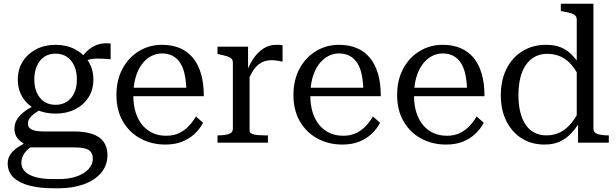

<svg xmlns="http://www.w3.org/2000/svg" viewBox="-20 -761 3286 1024"><path d="M570 -445Q526 -449 496 -448.5Q466 -448 446.5 -440.5Q427 -433 414 -415L401 -430Q416 -458 433.5 -477.5Q451 -497 472.5 -510Q494 -523 518 -527.5Q542 -532 570 -529ZM276 -155Q218 -155 172.5 -177.5Q127 -200 101 -241Q75 -282 75 -337Q75 -392 101.5 -433.5Q128 -475 173.5 -498.5Q219 -522 276 -522Q334 -522 379.5 -498.5Q425 -475 451.5 -433.5Q478 -392 478 -337Q478 -282 451.5 -241Q425 -200 379.5 -177.5Q334 -155 276 -155ZM276 -202Q310 -202 335.5 -218Q361 -234 375.5 -264Q390 -294 390 -337Q390 -380 375.5 -411Q361 -442 336 -458.5Q311 -475 276 -475Q242 -475 217 -458.5Q192 -442 177.5 -411Q163 -380 163 -337Q163 -294 177.5 -264Q192 -234 217 -218Q242 -202 276 -202ZM261 243Q194 243 139.5 229.5Q85 216 53 186.5Q21 157 21 110Q21 85 34 64.5Q47 44 73 26Q99 8 138 -10L166 12Q140 24 124.5 39.5Q109 55 101.5 72Q94 89 94 107Q94 133 112 152.5Q130 172 167.5 183Q205 194 262 194H295Q348 194 388.5 180Q429 166 452 141Q475 116 475 85Q475 54 453.5 39.5Q432 25 372 25H133V22Q105 6 87.5 -9Q70 -24 63.5 -40.5Q57 -57 57 -75Q57 -100 69 -121Q81 -142 104.5 -161.5Q128 -181 164 -198L196 -176Q176 -165 161 -153.5Q146 -142 137.5 -129.5Q129 -117 129 -101Q129 -79 150.5 -69.5Q172 -60 212 -60H373Q432 -60 472 -46.5Q512 -33 532.5 -5Q553 23 553 65Q553 123 517.5 163Q482 203 423.5 223Q365 243 296 243Z M691 -252Q691 -200 704 -160Q717 -120 740.5 -92.5Q764 -65 796 -51Q828 -37 866 -37Q907 -37 937 -52Q967 -67 988.5 -90.5Q1010 -114 1025 -140L1063 -106Q1045 -72 1016 -45.5Q987 -19 949 -4.5Q911 10 862 10Q789 10 729.5 -22Q670 -54 635.5 -113.5Q601 -173 601 -254Q601 -334 633 -394Q665 -454 720.5 -488Q776 -522 844 -522Q898 -522 939 -504.5Q980 -487 1008.5 -453Q1037 -419 1052 -367.5Q1067 -316 1067 -248H669V-293H1002L974 -276Q973 -326 965 -363.5Q957 -401 941 -425.5Q925 -450 901 -463Q877 -476 844 -476Q812 -476 784 -460.5Q756 -445 735 -416Q714 -387 702.5 -345.5Q691 -304 691 -252Z M1487 -519V-432Q1481 -434 1471.5 -435.5Q1462 -437 1451.5 -438.5Q1441 -440 1431 -440Q1405 -440 1386 -432.5Q1367 -425 1351.5 -410.5Q1336 -396 1323.5 -373.5Q1311 -351 1298 -320L1293 -372Q1310 -418 1333.5 -451.5Q1357 -485 1387 -503.5Q1417 -522 1454 -522Q1465 -522 1473.5 -521.5Q1482 -521 1487 -519ZM1140 0V-39H1141Q1176 -39 1199 -46Q1222 -53 1222 -75V-426Q1222 -441 1214 -448.5Q1206 -456 1190 -461Q1174 -466 1150 -471L1140 -473V-512H1303V-369L1311 -378V-63Q1311 -53 1323.5 -47.5Q1336 -42 1355 -40.5Q1374 -39 1391 -39H1409V0Z M1635 -252Q1635 -200 1648 -160Q1661 -120 1684.5 -92.5Q1708 -65 1740 -51Q1772 -37 1810 -37Q1851 -37 1881 -52Q1911 -67 1932.5 -90.5Q1954 -114 1969 -140L2007 -106Q1989 -72 1960 -45.5Q1931 -19 1893 -4.5Q1855 10 1806 10Q1733 10 1673.5 -22Q1614 -54 1579.5 -113.5Q1545 -173 1545 -254Q1545 -334 1577 -394Q1609 -454 1664.5 -488Q1720 -522 1788 -522Q1842 -522 1883 -504.5Q1924 -487 1952.5 -453Q1981 -419 1996 -367.5Q2011 -316 2011 -248H1613V-293H1946L1918 -276Q1917 -326 1909 -363.5Q1901 -401 1885 -425.5Q1869 -450 1845 -463Q1821 -476 1788 -476Q1756 -476 1728 -460.5Q1700 -445 1679 -416Q1658 -387 1646.5 -345.5Q1635 -304 1635 -252Z M2188 -252Q2188 -200 2201 -160Q2214 -120 2237.5 -92.5Q2261 -65 2293 -51Q2325 -37 2363 -37Q2404 -37 2434 -52Q2464 -67 2485.5 -90.5Q2507 -114 2522 -140L2560 -106Q2542 -72 2513 -45.5Q2484 -19 2446 -4.5Q2408 10 2359 10Q2286 10 2226.5 -22Q2167 -54 2132.5 -113.5Q2098 -173 2098 -254Q2098 -334 2130 -394Q2162 -454 2217.5 -488Q2273 -522 2341 -522Q2395 -522 2436 -504.5Q2477 -487 2505.5 -453Q2534 -419 2549 -367.5Q2564 -316 2564 -248H2166V-293H2499L2471 -276Q2470 -326 2462 -363.5Q2454 -401 2438 -425.5Q2422 -450 2398 -463Q2374 -476 2341 -476Q2309 -476 2281 -460.5Q2253 -445 2232 -416Q2211 -387 2199.5 -345.5Q2188 -304 2188 -252Z M3145 -75Q3145 -53 3168 -46Q3191 -39 3225 -39H3227V0H3063V-115L3056 -114V-655Q3056 -670 3048 -678Q3040 -686 3023.5 -691Q3007 -696 2982 -700L2971 -702V-741H3145ZM2892 -522Q2937 -522 2971 -508.5Q3005 -495 3033.5 -465Q3062 -435 3089 -388L3079 -330Q3057 -380 3030.5 -412Q3004 -444 2971 -459Q2938 -474 2899 -474Q2861 -474 2832 -458Q2803 -442 2783.5 -413Q2764 -384 2754.5 -343.5Q2745 -303 2745 -252Q2745 -204 2754.5 -164.5Q2764 -125 2783 -96.5Q2802 -68 2830 -53.5Q2858 -39 2894 -39Q2937 -39 2970 -56.5Q3003 -74 3029.5 -107.5Q3056 -141 3078 -190L3087 -136Q3060 -87 3030.5 -54.5Q3001 -22 2966 -6Q2931 10 2884 10Q2816 10 2763.5 -22.5Q2711 -55 2681 -114.5Q2651 -174 2651 -252Q2651 -333 2681 -393.5Q2711 -454 2766 -488Q2821 -522 2892 -522Z"/></svg>

Font: Roboto Serif 72pt
Style: Regular
Weight: 400
Designer: Greg Gazdowicz
Foundry: Commercial Type
Version: Version 1.008